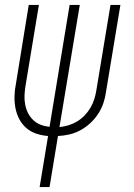

<svg xmlns="http://www.w3.org/2000/svg" viewBox="-20 -550 540 775"><path d="M140 205 174 -1Q149 -3 126.5 -10.5Q104 -18 86.5 -33Q69 -48 58 -69Q47 -90 42.5 -113Q38 -136 38.5 -161Q39 -186 44 -210L96 -530H137L83 -204Q80 -185 79 -166Q78 -147 81.5 -128.5Q85 -110 93 -94Q101 -78 114 -65.5Q127 -53 144 -46.5Q161 -40 180 -38L261 -530H302L220 -37Q239 -39 257 -44.5Q275 -50 291.5 -60Q308 -70 321.5 -84Q335 -98 345 -115Q355 -132 360.5 -149.5Q366 -167 369 -186L426 -530H466L408 -180Q405 -157 397.5 -134.5Q390 -112 376.5 -91Q363 -70 344.5 -53Q326 -36 305 -24.5Q284 -13 260.5 -7.5Q237 -2 214 -1L180 205Z"/></svg>

Font: Iosevka Curly XLtObl
Style: Regular
Weight: 200
Italic angle: -9°
Monospace: yes
Designer: Belleve Invis
Foundry: Belleve Invis
Version: Version 11.1.0; ttfautohint (v1.8.3)